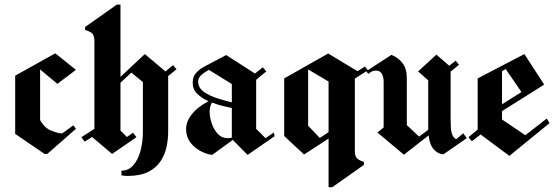

<svg xmlns="http://www.w3.org/2000/svg" viewBox="-20 -659 2375 822"><path d="M170.8 0 45 -85.8V-335L216.7 -430.8L305 -360L225.8 -300L151.7 -361.7V-145Q170.8 -110.8 199.6 -99.6Q228.3 -88.3 245.8 -87.5L294.2 -122.5L305 -107.5L182.5 0Z M460 0 374.2 -72.5 342.5 -52.5 328.3 -71.7 384.2 -107.5V-487.5Q384.2 -497.5 379.2 -509.6Q374.2 -521.7 344.2 -530.8V-543.3L480 -639.2H495.8V-330L600 -427.5L688.3 -353.3L720.8 -380L735.8 -362.5L700 -333.3V-95Q700 -62.5 692.9 -29.6Q685.8 3.3 667.1 31.7Q648.3 60 614.2 77.1Q580 94.2 525.8 94.2Q512.5 94.2 500 91.7V71.7Q530.8 71.7 551.2 47.9Q571.7 24.2 581.7 -13.8Q591.7 -51.7 591.7 -95V-307.5L542.5 -348.3L495.8 -305V-100L523.3 -72.5L549.2 -90.8L564.2 -71.7Z M888.3 4.2Q862.5 0.8 836.7 -13.3Q810.8 -27.5 793.8 -50.8Q776.7 -74.2 776.7 -105.8Q776.7 -139.2 801.2 -170Q825.8 -200.8 872.5 -225.8Q844.2 -238.3 824.6 -257.1Q805 -275.8 805 -305Q805 -332.5 821.7 -349.2Q838.3 -365.8 856.7 -375L948.3 -423.3L1071.7 -344.2L1105 -370.8L1120 -353.3L1076.7 -317.5V-107.5L1116.7 -67.5L1152.5 -91.7L1155.8 -75.8L1040 4.2L976.7 -60ZM828.3 -310Q828.3 -283.3 852.9 -265.8Q877.5 -248.3 911.3 -237.9Q945 -227.5 972.5 -220.8V-299.2L874.2 -360Q855.8 -350 842.1 -337.9Q828.3 -325.8 828.3 -310ZM877.5 -181.7Q877.5 -157.5 886.3 -131.2Q895 -105 912.1 -86.2Q929.2 -67.5 955 -67.5Q966.7 -67.5 972.5 -70V-196.7Q952.5 -200.8 930.4 -206.2Q908.3 -211.7 887.5 -220Q883.3 -213.3 880.4 -203.3Q877.5 -193.3 877.5 -181.7Z M1386.7 142.5V-65.8L1281.7 2.5L1196.7 -76.7V-323.3L1385 -430L1510.8 -354.2L1542.5 -374.2L1555 -358.3L1499.2 -322.5V-9.2Q1499.2 5.8 1506.2 16.2Q1513.3 26.7 1538.3 34.2V46.7L1402.5 142.5ZM1299.2 -120.8 1349.2 -68.3 1386.7 -93.3V-310L1299.2 -361.7Z M1709.2 3.3 1595.8 -91.7 1622.5 -113.3V-309.2Q1622.5 -328.3 1615 -342.5Q1607.5 -356.7 1589.2 -356.7Q1578.3 -356.7 1570.4 -352.1Q1562.5 -347.5 1556.7 -342.5L1548.3 -354.2L1655.8 -424.2Q1685 -412.5 1703.3 -388.8Q1721.7 -365 1721.7 -324.2V-123.3L1774.2 -74.2L1813.3 -103.3V-143.3V-315L1770 -353.3L1848.3 -425L1903.3 -377.5L1930.8 -399.2L1945 -381.7L1909.2 -352.5V-154.2L1910 -120Q1910 -100.8 1915 -85.8Q1920 -70.8 1932.5 -62.5L1963.3 -88.3L1978.3 -67.5L1878.3 1.7Q1855.8 0.8 1837.5 -19.2Q1819.2 -39.2 1815 -79.2Z M2000 -54.2 1985.8 -71.7 2025 -104.2V-323.3L2225 -427.5L2308.3 -299.2V-295.8L2129.2 -183.3V-147.5L2229.2 -80L2320.8 -151.7L2332.5 -131.7L2160.8 8.3L2037.5 -83.3ZM2129.2 -354.2V-212.5L2212.5 -265L2145 -363.3Z"/></svg>

Font: Manufacturing Consent
Style: Regular
Weight: 400
Version: Version 3.000; ttfautohint (v1.8.4.7-5d5b)